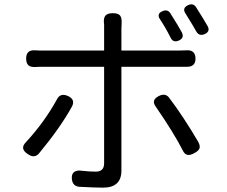

<svg xmlns="http://www.w3.org/2000/svg" viewBox="-20 -822 1040 878"><path d="M876 -790Q915 -728.5 929.7 -702.1Q942.4 -677.7 916 -666Q890.6 -655.3 877.9 -677.7Q866.2 -699.2 828.1 -760.7Q811.5 -785.2 840.8 -798.8Q863.3 -808.6 876 -790ZM759.8 -650.4Q737.3 -695.3 711.9 -733.4Q694.3 -759.8 724.6 -771.5Q746.1 -780.3 758.8 -761.7Q796.9 -701.2 811.5 -673.8Q824.2 -648.4 797.9 -636.7Q771.5 -625 759.8 -650.4ZM309.6 -335.9Q256.8 -239.3 157.2 -119.1Q136.7 -96.7 107.4 -117.2Q69.3 -141.6 97.7 -170.9Q183.6 -263.7 241.2 -369.1Q256.8 -398.4 291 -382.8Q325.2 -367.2 309.6 -335.9ZM182.6 -590.8H456.1V-709Q452.1 -736.3 460.9 -749Q469.7 -761.7 496.1 -761.7Q521.5 -761.7 529.8 -750Q538.1 -738.3 536.1 -710.9Q535.2 -704.1 535.2 -691.4V-590.8H793.9Q817.4 -590.8 830.1 -591.8Q874 -595.7 874 -553.7Q874 -514.6 831.1 -516.6H535.2V-42Q535.2 36.1 451.2 36.1Q415 36.1 342.8 32.2Q311.5 29.3 308.6 -3.9Q306.6 -26.4 319.3 -35.6Q332 -44.9 355.5 -41Q389.6 -37.1 418 -37.1Q456.1 -37.1 456.1 -75.2V-516.6H182.6Q154.3 -516.6 141.6 -515.6Q119.1 -514.6 109.4 -523.9Q99.6 -533.2 99.6 -554.7Q99.6 -595.7 142.6 -591.8Q154.3 -590.8 182.6 -590.8ZM815.4 -134.8Q773.4 -216.8 692.4 -334Q669.9 -364.3 706.1 -382.8Q734.4 -397.5 752 -377Q819.3 -288.1 886.7 -172.9Q896.5 -154.3 892.1 -143.1Q887.7 -131.8 869.1 -122.1Q850.6 -111.3 837.4 -113.8Q824.2 -116.2 815.4 -134.8Z"/></svg>

Font: GenSenMaruGothic TW TTF Regular
Style: Regular
Weight: 400
Version: Version 1.301